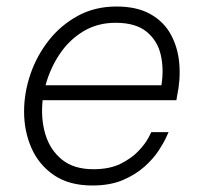

<svg xmlns="http://www.w3.org/2000/svg" viewBox="-20 -560 618 590"><path d="M264 10Q192 10 145.5 -22Q99 -54 76.5 -105.5Q54 -157 54 -217Q54 -275 73.5 -332Q93 -389 130 -436Q167 -483 219.5 -511.5Q272 -540 338 -540Q401 -540 442.5 -516.5Q484 -493 505.5 -453Q527 -413 531 -364Q535 -315 524 -264L522 -252H111Q105 -195 119.5 -147Q134 -99 170.5 -69.5Q207 -40 267 -40Q317 -40 351 -57Q385 -74 406 -96.5Q427 -119 436 -136.5Q445 -154 445 -154H498Q498 -154 490.5 -137.5Q483 -121 467 -96.5Q451 -72 423.5 -47.5Q396 -23 357 -6.5Q318 10 264 10ZM120 -298H476Q484 -348 474 -391.5Q464 -435 430.5 -462.5Q397 -490 335 -490Q280 -490 236.5 -464Q193 -438 163.5 -394Q134 -350 120 -298Z"/></svg>

Font: Be Vietnam Pro ExtraLight
Style: Italic
Weight: 200
Italic angle: -12°
Designer: Lam Bao, Tony Le, Vietanh Nguyen
Foundry: Yellow Type Foundry
Version: Version 1.002; ttfautohint (v1.8.3)